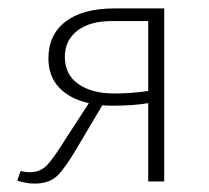

<svg xmlns="http://www.w3.org/2000/svg" viewBox="-20 -431 496 456"><path d="M370 -411V0H332V-186Q298 -180 247 -180Q231 -180 223 -181L169 -90Q138 -36 118 -15.5Q98 5 63 5Q42 5 21 -2L29 -25Q40 -22 51 -22Q76 -22 92 -39Q108 -56 139 -106L191 -186Q146 -196 120.5 -223Q95 -250 95 -292Q95 -349 136 -380Q177 -411 252 -411ZM332 -215V-381H246Q193 -381 163.5 -358Q134 -335 134 -296Q134 -254 166 -231.5Q198 -209 252 -209Q292 -209 332 -215Z"/></svg>

Font: Ysabeau Light
Style: Regular
Weight: 300
Designer: Christian Thalmann (Catharsis Fonts)
Version: Version 0.003